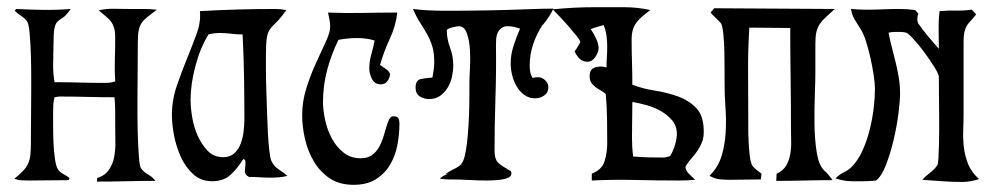

<svg xmlns="http://www.w3.org/2000/svg" viewBox="-20 -500 2755 535"><path d="M255 -471Q275 -476 296.5 -475.5Q318 -475 338 -475Q358 -475 377.5 -475Q397 -475 417 -473Q401 -461 391 -453Q381 -445 375 -436.5Q369 -428 366.5 -415.5Q364 -403 364 -382L363 -221Q363 -212 363 -183.5Q363 -155 364 -123Q365 -91 367 -64Q369 -37 373 -31Q381 -20 393 -13.5Q405 -7 413 4Q372 4 331.5 5Q291 6 250 6L251 -4Q273 -11 284 -27.5Q295 -44 298.5 -64.5Q302 -85 301.5 -107Q301 -129 301 -149Q301 -169 301 -189Q301 -209 299 -229Q261 -229 223 -230Q185 -231 147 -231Q142 -231 132 -229Q129 -218 128.5 -207.5Q128 -197 128 -186Q128 -174 128 -151Q128 -128 129 -103.5Q130 -79 133 -58Q136 -37 141 -29Q147 -20 156.5 -15Q166 -10 174 -4L171 2L61 3Q50 3 40 2.5Q30 2 20 -2Q35 -14 44 -23.5Q53 -33 58 -43.5Q63 -54 64.5 -67Q66 -80 66 -99L67 -248Q67 -258 67 -287Q67 -316 66 -348Q65 -380 62.5 -407.5Q60 -435 55 -441Q48 -450 38.5 -456Q29 -462 21 -470L25 -475Q63 -473 101 -472.5Q139 -472 177 -475Q163 -455 154 -450Q145 -445 139.5 -439Q134 -433 131.5 -420Q129 -407 129 -372L128 -318Q128 -306 129 -294Q130 -282 132 -271Q167 -271 202 -270Q237 -269 272 -269Q289 -269 301 -273Q299 -304 300 -334Q301 -364 301 -395Q301 -412 298 -422Q295 -432 289.5 -439.5Q284 -447 275.5 -454Q267 -461 255 -471Z M746 -475Q761 -475 778 -472Q760 -447 748.5 -436.5Q737 -426 731 -416.5Q725 -407 723 -391Q721 -375 721 -340Q721 -328 721 -304.5Q721 -281 722 -251.5Q723 -222 724 -190Q725 -158 726.5 -129.5Q728 -101 730.5 -80Q733 -59 736 -52Q743 -37 756 -28.5Q769 -20 781 -10Q770 -7 758 -6Q746 -5 734 -5Q719 -5 704 -6Q689 -7 674 -7Q661 -13 662.5 -25.5Q664 -38 664 -49L663 -54L658 -57Q642 -31 622.5 -13Q603 5 571 5Q540 5 518.5 -14.5Q497 -34 484 -62.5Q471 -91 465 -122.5Q459 -154 459 -179Q459 -221 472.5 -260.5Q486 -300 501 -336.5Q516 -373 528 -406Q540 -439 537 -469Q642 -475 746 -475ZM561 -404Q538 -367 524.5 -316Q511 -265 511 -221Q511 -201 515.5 -173.5Q520 -146 531 -121.5Q542 -97 559 -79.5Q576 -62 602 -62Q621 -62 633 -73Q645 -84 651 -100.5Q657 -117 659 -135.5Q661 -154 661 -169Q661 -228 660 -286.5Q659 -345 656 -404Q640 -404 624.5 -406Q609 -408 593 -408Q574 -408 561 -404Z M894 -465Q942 -463 990.5 -464Q1039 -465 1087 -465Q1083 -428 1066 -391.5Q1049 -355 1039 -319Q1047 -313 1055 -308Q1063 -303 1067 -294Q1066 -283 1059.5 -274Q1053 -265 1041 -265Q1024 -265 1016.5 -280Q1009 -295 1009 -309Q1009 -329 1014.5 -348Q1020 -367 1024 -387Q1002 -394 975 -394Q951 -394 923 -389Q903 -348 891.5 -304.5Q880 -261 880 -216Q880 -193 886 -165.5Q892 -138 904.5 -114.5Q917 -91 937 -75Q957 -59 985 -59Q1004 -59 1016 -67.5Q1028 -76 1035.5 -89Q1043 -102 1048 -117.5Q1053 -133 1056.5 -146Q1060 -159 1064.5 -167.5Q1069 -176 1076 -176Q1087 -176 1090 -170.5Q1093 -165 1093 -156Q1093 -125 1087 -94.5Q1081 -64 1066 -39.5Q1051 -15 1026.5 0Q1002 15 965 15Q926 15 899 -3Q872 -21 855 -49.5Q838 -78 830 -112Q822 -146 822 -179Q822 -218 834 -255.5Q846 -293 861 -325.5Q876 -358 888 -384Q900 -410 900 -426Q900 -436 898 -445.5Q896 -455 894 -465Z M1522 -476Q1511 -452 1492 -430V-431Q1475 -405 1465.5 -376.5Q1456 -348 1456 -317Q1456 -308 1457.5 -299.5Q1459 -291 1464 -283Q1474 -285 1479 -285Q1490 -285 1499 -276.5Q1508 -268 1508 -257Q1508 -242 1496.5 -234Q1485 -226 1471 -226Q1454 -226 1441 -235.5Q1428 -245 1419.5 -259.5Q1411 -274 1407 -291Q1403 -308 1403 -323Q1403 -348 1411 -372.5Q1419 -397 1429 -420Q1421 -423 1412.5 -425Q1404 -427 1395 -427Q1384 -427 1377 -421.5Q1370 -416 1366.5 -408Q1363 -400 1362.5 -390.5Q1362 -381 1362 -372Q1363 -299 1360.5 -226.5Q1358 -154 1358 -81Q1358 -58 1366.5 -48.5Q1375 -39 1394 -29H1393L1404 -23L1405 -17Q1405 -9 1396.5 -5Q1388 -1 1376.5 0.5Q1365 2 1354 2.5Q1343 3 1339 3Q1313 3 1286.5 1.5Q1260 0 1234 0Q1233 0 1228.5 0Q1224 0 1219 -0.5Q1214 -1 1210 -1.5Q1206 -2 1206 -3Q1212 -8 1218 -11Q1224 -14 1231 -17L1220 -14Q1230 -22 1244 -28.5Q1258 -35 1266 -43H1265Q1271 -49 1275 -65.5Q1279 -82 1281.5 -104Q1284 -126 1285.5 -151.5Q1287 -177 1287.5 -200Q1288 -223 1288 -242Q1288 -261 1288 -270Q1288 -282 1289.5 -308.5Q1291 -335 1289.5 -361Q1288 -387 1281 -407Q1274 -427 1258 -427Q1256 -427 1250.5 -426Q1245 -425 1239.5 -423.5Q1234 -422 1229.5 -420Q1225 -418 1225 -415Q1225 -392 1234 -367.5Q1243 -343 1243 -318Q1243 -303 1239.5 -286.5Q1236 -270 1227.5 -256Q1219 -242 1206.5 -233Q1194 -224 1176 -224Q1161 -224 1149.5 -231.5Q1138 -239 1138 -256Q1138 -277 1153.5 -280Q1169 -283 1185 -284Q1187 -295 1188.5 -305.5Q1190 -316 1190 -327Q1190 -353 1184.5 -371Q1179 -389 1170 -405Q1161 -421 1150.5 -437Q1140 -453 1131 -475Q1168 -470 1223 -470Q1278 -470 1335 -471Q1392 -472 1442.5 -474Q1493 -476 1522 -476Z M1872 3Q1811 3 1750.5 1.5Q1690 0 1629 3V-16Q1657 -27 1664.5 -50.5Q1672 -74 1672 -101Q1672 -135 1671.5 -169Q1671 -203 1668 -238Q1661 -244 1653 -248.5Q1645 -253 1638.5 -258Q1632 -263 1627.5 -270Q1623 -277 1623 -288Q1623 -308 1639 -312.5Q1655 -317 1670 -312Q1670 -326 1671 -340.5Q1672 -355 1672 -370Q1672 -385 1670 -400.5Q1668 -416 1662 -430Q1653 -428 1644 -425Q1635 -422 1626 -419Q1633 -409 1640.5 -393.5Q1648 -378 1648 -366Q1648 -355 1639 -341.5Q1630 -328 1617 -328Q1603 -328 1594.5 -337Q1586 -346 1581 -357Q1586 -363 1589.5 -369.5Q1593 -376 1597 -382Q1597 -387 1586.5 -400Q1576 -413 1563 -428Q1550 -443 1537.5 -456Q1525 -469 1520 -474Q1580 -480 1640 -480Q1676 -480 1716.5 -480Q1757 -480 1792 -472Q1780 -463 1770.5 -455Q1761 -447 1754 -438Q1747 -429 1743.5 -417.5Q1740 -406 1740 -390Q1740 -358 1741 -327Q1742 -296 1742 -264Q1770 -253 1805 -247.5Q1840 -242 1870 -231Q1900 -220 1920.5 -198.5Q1941 -177 1941 -133Q1941 -116 1936 -103.5Q1931 -91 1923.5 -80Q1916 -69 1907 -59Q1898 -49 1890 -36Q1890 -25 1900 -15.5Q1910 -6 1917 1Q1906 2 1894.5 2.5Q1883 3 1872 3ZM1737 -65 1744 -64 1745 -59ZM1741 -116Q1741 -89 1744 -64Q1766 -62 1787 -61.5Q1808 -61 1830 -61Q1833 -61 1838 -62.5Q1843 -64 1847 -65Q1855 -77 1860.5 -95Q1866 -113 1866 -127Q1866 -149 1853 -164.5Q1840 -180 1821.5 -190.5Q1803 -201 1781.5 -207Q1760 -213 1742 -216Z M2306 -475Q2291 -461 2281 -452Q2271 -443 2264.5 -433.5Q2258 -424 2255 -411.5Q2252 -399 2252 -378V-298Q2252 -277 2250.5 -237Q2249 -197 2249.5 -155Q2250 -113 2255.5 -77Q2261 -41 2275 -27H2274Q2282 -21 2288 -13.5Q2294 -6 2300 2Q2261 2 2221.5 3Q2182 4 2143 4L2144 -16Q2162 -24 2170.5 -38.5Q2179 -53 2182 -70.5Q2185 -88 2184.5 -107Q2184 -126 2184 -143Q2184 -213 2183 -282.5Q2182 -352 2182 -422L2069 -423V-424L2068 -423Q2064 -360 2064.5 -298Q2065 -236 2065 -173Q2065 -162 2065 -143.5Q2065 -125 2066 -105Q2067 -85 2069 -67.5Q2071 -50 2075 -42H2074Q2078 -35 2086.5 -28Q2095 -21 2102 -16L2100 0L2014 1Q1997 1 1984.5 -0.5Q1972 -2 1957 -10Q1981 -34 1990.5 -65Q2000 -96 2002 -130.5Q2004 -165 2001.5 -200Q1999 -235 1999 -267Q1999 -276 1999 -301Q1999 -326 1998.5 -354Q1998 -382 1995.5 -405.5Q1993 -429 1989 -435Q1982 -443 1974.5 -450Q1967 -457 1960 -465L1970 -477Z M2539 -462Q2536 -454 2536 -446Q2536 -442 2538 -436L2537 -437Q2550 -418 2565.5 -399.5Q2581 -381 2596 -364Q2596 -390 2595.5 -416.5Q2595 -443 2598 -469Q2621 -471 2643 -470.5Q2665 -470 2688 -473L2700 -460Q2691 -448 2684 -441Q2677 -434 2673 -426.5Q2669 -419 2667 -409.5Q2665 -400 2665 -384V-189Q2665 -163 2664 -137.5Q2663 -112 2666 -88Q2669 -64 2678 -42Q2687 -20 2708 -1Q2684 7 2661 7Q2633 7 2605.5 5Q2578 3 2550 1Q2560 -10 2572 -19Q2584 -28 2592 -40Q2594 -43 2595 -60.5Q2596 -78 2596.5 -99Q2597 -120 2597 -139Q2597 -158 2597 -164L2596 -286Q2596 -293 2584 -312.5Q2572 -332 2556.5 -353Q2541 -374 2526 -390.5Q2511 -407 2505 -409Q2497 -411 2489.5 -411Q2482 -411 2474 -411Q2469 -411 2465 -410.5Q2461 -410 2456 -409Q2460 -387 2465.5 -366.5Q2471 -346 2476 -325Q2481 -304 2484.5 -283Q2488 -262 2488 -239Q2488 -220 2483.5 -184Q2479 -148 2470 -110Q2461 -72 2448.5 -40Q2436 -8 2421 3Q2404 5 2387.5 5Q2371 5 2354 5Q2332 5 2308 -3Q2319 -14 2332.5 -20.5Q2346 -27 2356 -38Q2372 -55 2384 -82Q2396 -109 2403.5 -139Q2411 -169 2414.5 -199Q2418 -229 2418 -252Q2418 -267 2414.5 -290.5Q2411 -314 2405.5 -338.5Q2400 -363 2393 -385Q2386 -407 2378 -419Q2368 -435 2361.5 -445.5Q2355 -456 2351 -475Q2373 -473 2395.5 -473Q2418 -473 2440.5 -474Q2463 -475 2485.5 -475Q2508 -475 2530 -472Z"/></svg>

Font: Germanica
Style: Regular
Weight: 400
Designer: Peter Wiegel
Foundry: Peter Wiegel